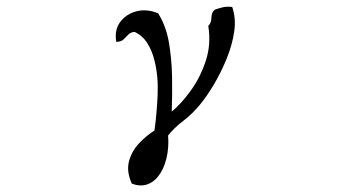

<svg xmlns="http://www.w3.org/2000/svg" viewBox="-20 -580 1040 578"><path d="M679 -559Q691 -525 685 -484.5Q679 -444 662 -402.5Q645 -361 623.5 -325Q602 -289 582 -265Q559 -237 531.5 -216Q504 -195 486 -172Q489 -136 481 -103Q473 -70 456 -49Q442 -31 422 -24.5Q402 -18 377 -27Q360 -64 368.5 -95Q377 -126 399.5 -149.5Q422 -173 445 -187Q452 -237 454.5 -294Q457 -351 445 -398Q438 -427 423.5 -450Q409 -473 385 -484Q373 -483 366 -475.5Q359 -468 351.5 -461Q344 -454 330 -454Q324 -490 342 -514Q360 -538 391 -546Q422 -554 456 -540Q480 -502 488.5 -452Q497 -402 498 -348.5Q499 -295 497 -244Q526 -268 554.5 -307.5Q583 -347 599.5 -397Q616 -447 607 -502Q616 -510 616.5 -527Q617 -544 627 -551Q638 -555 650.5 -558Q663 -561 679 -559Z"/></svg>

Font: Yuji Mai
Style: Regular
Weight: 400
Designer: Kataoka Yuji
Foundry: Kinuta Font Factory
Version: Version 3.002